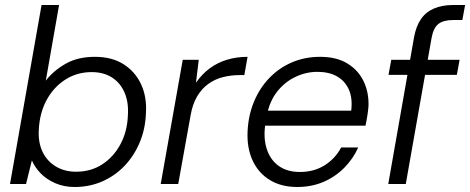

<svg xmlns="http://www.w3.org/2000/svg" viewBox="-20 -735 1878 767"><path d="M278 12Q235 12 200 -3.5Q165 -19 142 -43Q119 -67 108 -93H107L84 0H20L146 -715H216L163 -413Q194 -453 242.5 -480.5Q291 -508 359 -508Q427 -508 473.5 -478.5Q520 -449 543.5 -398.5Q567 -348 563 -284Q561 -221 538.5 -167Q516 -113 478 -73Q440 -33 389 -10.5Q338 12 278 12ZM284 -49Q343 -49 388.5 -78.5Q434 -108 461.5 -159.5Q489 -211 491 -277Q494 -328 477 -366.5Q460 -405 426.5 -426Q393 -447 346 -447Q288 -447 241 -417Q194 -387 166 -335Q138 -283 135 -216Q132 -166 150 -128.5Q168 -91 203 -70Q238 -49 284 -49Z M622 0 710 -496H774L763 -406H764Q786 -438 816.5 -461Q847 -484 885.5 -496Q924 -508 969 -508L956 -435H937Q903 -435 871 -427Q839 -419 812.5 -400Q786 -381 767.5 -350Q749 -319 741 -272L692 0Z M1167 12Q1104 12 1058.5 -15.5Q1013 -43 989.5 -93Q966 -143 969 -210Q972 -274 994.5 -328.5Q1017 -383 1056 -423.5Q1095 -464 1146.5 -486Q1198 -508 1259 -508Q1325 -508 1368.5 -481Q1412 -454 1433 -409.5Q1454 -365 1452 -311Q1451 -295 1447.5 -273Q1444 -251 1440 -233H1025L1035 -293H1383Q1389 -343 1373.5 -377.5Q1358 -412 1326 -430Q1294 -448 1248 -448Q1203 -448 1160.5 -428Q1118 -408 1087.5 -369.5Q1057 -331 1046 -274L1041 -247Q1031 -187 1045 -142Q1059 -97 1093 -72.5Q1127 -48 1178 -48Q1234 -48 1276.5 -74.5Q1319 -101 1343 -146H1411Q1391 -101 1355.5 -65Q1320 -29 1272.5 -8.5Q1225 12 1167 12Z M1531 0 1634 -586Q1642 -630 1661.5 -658.5Q1681 -687 1713.5 -701Q1746 -715 1790 -715H1838L1827 -655H1790Q1751 -655 1731 -639Q1711 -623 1704 -583L1601 0ZM1532 -436 1543 -496H1816L1805 -436Z"/></svg>

Font: DM Sans 28pt Light
Style: Italic
Weight: 300
Italic angle: -10°
Version: Version 4.004;gftools[0.9.30]